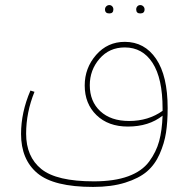

<svg xmlns="http://www.w3.org/2000/svg" viewBox="-20 -502 754 757"><path d="M411 -449Q394 -449 394 -465Q394 -472 399 -477Q404 -482 411 -482Q418 -482 422.5 -477Q427 -472 427 -465Q427 -449 411 -449ZM533 -449Q517 -449 517 -465Q517 -472 521.5 -477Q526 -482 533 -482Q540 -482 545 -477Q550 -472 550 -465Q550 -449 533 -449ZM472 -337Q550 -337 595.5 -270Q641 -203 641 -76Q641 -21 634.5 21Q628 63 609.5 105Q591 147 559.5 174Q528 201 474 218Q420 235 347 235Q192 235 127.5 181Q63 127 63 26Q63 -59 100 -145L116 -140Q83 -59 83 25Q83 116 143 164.5Q203 213 350 213Q431 213 485.5 193Q540 173 568 135Q596 97 607.5 54.5Q619 12 621 -46Q567 -3 484 -3Q407 -3 360.5 -48Q314 -93 314 -165Q314 -234 359 -285.5Q404 -337 472 -337ZM489 -25Q565 -25 621 -65V-74Q621 -193 581.5 -254Q542 -315 472 -315Q411 -315 372.5 -270.5Q334 -226 334 -166Q334 -102 375.5 -63.5Q417 -25 489 -25Z"/></svg>

Font: FiraGO Thin
Style: Regular
Weight: 100
Designer: bBox Type
Foundry: bBox Type GmbH
Version: Version 1.001;PS 001.001;hotconv 1.0.88;makeotf.lib2.5.64775